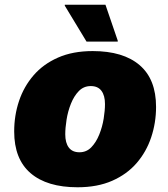

<svg xmlns="http://www.w3.org/2000/svg" viewBox="-20 -780 712 812"><path d="M40 -224Q40 -292 60.5 -353Q81 -414 122 -461.5Q163 -509 225.5 -536.5Q288 -564 372 -564Q501 -564 570.5 -504.5Q640 -445 640 -328Q640 -261 619.5 -199.5Q599 -138 558 -90.5Q517 -43 454.5 -15.5Q392 12 308 12Q179 12 109.5 -47.5Q40 -107 40 -224ZM256 -212Q256 -176 271 -156Q286 -136 316 -136Q346 -136 366.5 -157.5Q387 -179 400 -211.5Q413 -244 418.5 -278.5Q424 -313 424 -340Q424 -376 409 -396Q394 -416 364 -416Q334 -416 313.5 -395Q293 -374 280 -341.5Q267 -309 261.5 -274Q256 -239 256 -212ZM346 -604 254 -756V-760H426L478 -608V-604Z"/></svg>

Font: Kufam Black
Style: Italic
Weight: 900
Italic angle: -11°
Designer: Artur Schmal
Foundry: Original Type
Version: Version 1.301; ttfautohint (v1.8.3)